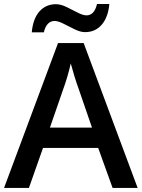

<svg xmlns="http://www.w3.org/2000/svg" viewBox="-20 -930 701 950"><path d="M661.1 0H537.1L465.8 -198.2H192.9L123 0H0L267.1 -716.8H394ZM227.1 -298.8H435.1L368.2 -493.2Q360.8 -512.7 347.7 -554.7Q335 -596.7 330.1 -616.2Q316.4 -553.7 291.5 -484.9ZM400.9 -771Q377.9 -771 349.6 -784.9Q321.3 -798.8 294.7 -812.5Q268.1 -826.2 250 -826.2Q210.4 -826.2 196.8 -770H137.2Q143.1 -836.9 174.8 -873Q206.5 -909.2 256.8 -909.2Q280.3 -909.2 308.8 -895.5Q337.4 -881.8 363.8 -867.9Q390.1 -854 408.2 -854Q446.8 -854 460 -910.2H521Q515.1 -844.7 483.4 -807.9Q451.7 -771 400.9 -771Z"/></svg>

Font: Open Sans
Style: SemiBold
Weight: 600
Foundry: Ascender Corporation
Version: Version 1.10